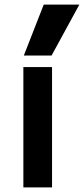

<svg xmlns="http://www.w3.org/2000/svg" viewBox="-20 -810 363 830"><path d="M81 0V-520H205V0ZM203 -570H83L169 -790H323Z"/></svg>

Font: M PLUS 1 SemiBold
Style: Regular
Weight: 600
Designer: Coji Morishita
Foundry: UNDERFOREST DESIGN
Version: Version 1.001